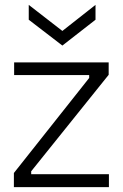

<svg xmlns="http://www.w3.org/2000/svg" viewBox="-20 -768 504 788"><path d="M37 0V-58L346 -448V-460H38V-512H426V-461L108 -65V-53H427V0ZM98 -748 236 -641 372 -748V-687L236 -581L98 -687Z"/></svg>

Font: Bricolage Grotesque 10pt ExtraLight
Style: Regular
Weight: 200
Designer: Mathieu Triay
Foundry: Atelier Triay
Version: Version 1.000; ttfautohint (v1.8.4.7-5d5b);gftools[0.9.32]